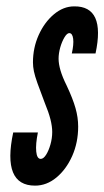

<svg xmlns="http://www.w3.org/2000/svg" viewBox="-20 -575 328 603"><path d="M90 8Q126.5 8 157.2 -17.5Q188 -43 206.8 -85.2Q225.5 -127.5 225.5 -177.5Q225.5 -206 217.2 -235.2Q209 -264.5 189.5 -306Q176 -333 170 -353.8Q164 -374.5 164 -390.5Q164 -407.5 169.2 -426Q174.5 -444.5 182.5 -457.8Q190.5 -471 197.5 -471Q207.5 -471 209.8 -453.2Q212 -435.5 205.5 -407H280Q312 -556 213 -555Q179 -555 149.2 -530Q119.5 -505 101.5 -465Q83.5 -425 83.5 -379Q83.5 -365.5 86.5 -351Q89.5 -336.5 97.5 -314Q105.5 -291.5 120 -253.5Q133 -222 138.5 -200Q144 -178 144 -160.5Q144 -141 138.5 -121.5Q133 -102 124.8 -89Q116.5 -76 108 -76Q96 -76 93.8 -99Q91.5 -122 99 -159H21.5Q-14 8 90 8Z"/></svg>

Font: League Gothic SemiCondensed Italic
Style: Regular
Weight: 400
Width: 4
Designer: The League of Moveable Type
Version: Version 1.600; ttfautohint (v1.8.3)